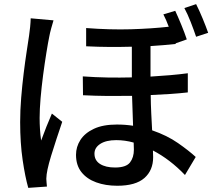

<svg xmlns="http://www.w3.org/2000/svg" viewBox="-20 -848 1040 925"><path d="M237.8 -750Q233.4 -736.3 226.8 -711.9Q220.2 -687.5 217.8 -673.8Q211.4 -643.1 203.4 -593.3Q195.3 -543.5 187.7 -486.3Q180.2 -429.2 175.5 -374.8Q170.9 -320.3 170.9 -279.8Q170.9 -252.9 172.6 -225.6Q174.3 -198.2 178.2 -170.9Q189.5 -201.7 203.6 -237.5Q217.8 -273.4 230 -300.8L279.8 -261.2Q267.1 -223.6 252.7 -180.2Q238.3 -136.7 226.3 -97.4Q214.4 -58.1 209 -32.2Q206.5 -21.5 204.8 -8.3Q203.1 4.9 203.1 13.2Q203.6 20.5 204.3 31.2Q205.1 42 206.1 50.8L116.2 57.1Q101.1 4.4 89.1 -77.1Q77.1 -158.7 77.1 -259.8Q77.1 -315.9 82 -376.5Q86.9 -437 94 -494.4Q101.1 -551.8 108.4 -599.4Q115.7 -647 120.1 -676.8Q123 -695.8 125.2 -718.3Q127.4 -740.7 127.9 -759.8ZM924.8 -828.1Q939.5 -799.3 956.1 -759.3Q972.7 -719.2 982.9 -689.9L924.8 -670.9Q913.6 -704.1 898.7 -742.2Q883.8 -780.3 868.2 -809.1ZM624 -161.1Q582 -172.9 540 -172.9Q491.2 -172.9 463.1 -154.8Q435.1 -136.7 435.1 -107.9Q435.1 -75.2 461.9 -58.1Q488.8 -41 534.2 -41Q587.4 -41 606.2 -65.2Q625 -89.4 625 -127ZM824.2 -795.9Q837.4 -767.6 853.8 -727.8Q870.1 -688 879.9 -658.2L826.2 -639.2V-636.2Q798.3 -632.8 768.1 -630.6Q737.8 -628.4 705.1 -626V-479Q753.9 -481.9 799.3 -485.8Q844.7 -489.7 884.8 -495.1V-402.8Q846.2 -398.4 800.8 -395.3Q755.4 -392.1 706.1 -390.1Q706.5 -345.2 708.7 -302Q710.9 -258.8 712.9 -220.2Q785.2 -195.3 837.6 -158.7Q890.1 -122.1 922.9 -91.8L871.1 -4.9Q799.8 -79.6 716.8 -123L717.8 -90.8Q717.8 -27.3 675.5 9.8Q633.3 46.9 544.9 46.9Q488.3 46.9 443.4 30.5Q398.4 14.2 372.3 -18.8Q346.2 -51.8 346.2 -102.1Q346.2 -140.6 367.4 -173.8Q388.7 -207 432.4 -227.5Q476.1 -248 543 -248Q583.5 -248 621.1 -242.2L616.2 -386.2Q558.1 -385.3 498.8 -385.7Q439.5 -386.2 379.9 -389.2L378.9 -480Q439 -475.6 498.5 -474.6Q558.1 -473.6 615.2 -475.1V-623Q564 -621.6 509 -621.8Q454.1 -622.1 395 -625V-712.9Q510.7 -704.1 610.6 -707Q710.4 -710 793 -719.2Q787.1 -735.4 780.5 -750.5Q773.9 -765.6 767.1 -778.8Z"/></svg>

Font: Source Han Sans CN Medium
Style: Regular
Weight: 500
Designer: Ryoko NISHIZUKA  (kana, bopomofo & ideographs); Paul D. Hunt (Latin, Greek & Cyrillic); Sandoll Communications , Soo-you
Foundry: Adobe
Version: Version 2.004;hotconv 1.0.118;makeotfexe 2.5.65603